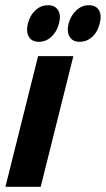

<svg xmlns="http://www.w3.org/2000/svg" viewBox="-20 -715 405 735"><path d="M0.8 0 125.8 -500H260.8L135.8 0ZM285 -555Q258.3 -555 246.7 -574.2Q235 -593.3 242.5 -625Q251.7 -656.7 272.5 -675.8Q293.3 -695 320 -695Q347.5 -695 358.8 -675.8Q370 -656.7 361.7 -625Q354.2 -593.3 333.3 -574.2Q312.5 -555 285 -555ZM129.2 -555Q101.7 -555 90.4 -574.2Q79.2 -593.3 86.7 -625Q95 -656.7 115.8 -675.8Q136.7 -695 164.2 -695Q190.8 -695 202.5 -675.8Q214.2 -656.7 205.8 -625Q197.5 -593.3 176.7 -574.2Q155.8 -555 129.2 -555Z"/></svg>

Font: Funnel Sans Light
Style: Bold Italic
Weight: 700
Italic angle: -14.036°
Version: Version 1.000